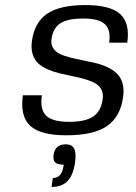

<svg xmlns="http://www.w3.org/2000/svg" viewBox="-20 -530 541 766"><path d="M185.5 -375Q182.6 -354 191.4 -339.1Q200.2 -324.2 217.3 -315.7Q234.4 -307.1 257.6 -301.3Q280.8 -295.4 306.4 -290.3Q332 -285.2 357.7 -279.3Q383.3 -273.4 405.8 -263.2Q428.2 -252.9 444.6 -238.3Q460.9 -223.6 468.3 -199.5Q475.6 -175.3 471.2 -143.1Q460 -63 406.2 -26.6Q352.5 9.8 244.6 9.8Q141.6 9.8 100.6 -28.1Q59.6 -65.9 71.3 -149.9H147Q138.7 -93.3 164.1 -68.6Q189.5 -43.9 255.4 -43.9Q320.3 -43.9 351.6 -64.9Q382.8 -85.9 389.6 -133.8Q393.1 -156.2 384.5 -172.6Q376 -189 358.9 -198.2Q341.8 -207.5 319.1 -214.1Q296.4 -220.7 271 -225.8Q245.6 -231 220.5 -236.8Q195.3 -242.7 172.9 -252.2Q150.4 -261.7 134.3 -275.6Q118.2 -289.6 110.6 -313Q103 -336.4 107.4 -367.2Q118.2 -441.9 168.9 -475.8Q219.7 -509.8 320.8 -509.8Q419.4 -509.8 459.2 -474.1Q499 -438.5 487.8 -359.9H415.5Q422.9 -410.6 398.7 -433.3Q374.5 -456.1 313 -456.1Q250.5 -456.1 221.2 -437.3Q191.9 -418.5 185.5 -375ZM241.7 45.9H242.7Q267.6 45.9 276.1 63.5Q284.7 81.1 279.3 119.1Q272 169.4 249.3 192.6Q226.6 215.8 185.5 215.8L190.9 180.2Q209.5 180.2 220 167.5Q230.5 154.8 234.4 127Q209.5 127 200.2 117.9Q190.9 108.9 193.8 87.9Q199.7 45.9 241.7 45.9Z"/></svg>

Font: Fivo Sans
Style: Italic
Weight: 400
Designer: Alexander Slobzheninov
Foundry: Alexander Slobzheninov
Version: 1.0